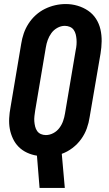

<svg xmlns="http://www.w3.org/2000/svg" viewBox="-20 -766 540 951"><path d="M176 165 163 5Q137 1 113.5 -10Q90 -21 72.5 -38.5Q55 -56 44 -79.5Q33 -103 28.5 -128Q24 -153 25.5 -180.5Q27 -208 32 -234L85 -549Q89 -575 97.5 -600Q106 -625 121 -648.5Q136 -672 157 -691Q178 -710 202.5 -722Q227 -734 253 -740Q279 -746 306 -746Q336 -746 364.5 -737.5Q393 -729 416.5 -713Q440 -697 455.5 -673Q471 -649 477.5 -620.5Q484 -592 483.5 -561.5Q483 -531 478 -501L424 -186Q420 -158 410 -130Q400 -102 382 -77Q364 -52 339 -33Q314 -14 286 -4L301 165ZM207 -97Q226 -97 244 -106.5Q262 -116 274 -132Q286 -148 292.5 -166.5Q299 -185 302 -204L355 -518Q358 -531 359 -544.5Q360 -558 359 -571Q358 -584 355 -596Q352 -608 345 -618Q338 -628 326 -633Q314 -638 301 -638Q282 -638 264 -628Q246 -618 234.5 -602Q223 -586 216.5 -568Q210 -550 207 -531L154 -217Q152 -204 150.5 -190.5Q149 -177 150 -164.5Q151 -152 154 -139.5Q157 -127 164 -117Q171 -107 182.5 -102Q194 -97 207 -97Z"/></svg>

Font: iosevka_custom_sans_ss08 XBd
Style: Italic
Weight: 800
Italic angle: -10°
Designer: Belleve Invis
Foundry: Belleve Invis
Version: Version 10.3.0; ttfautohint (v1.8.3)